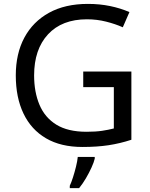

<svg xmlns="http://www.w3.org/2000/svg" viewBox="-20 -744 768 985"><path d="M407 -377H654V-27Q596 -8 537 1Q478 10 403 10Q292 10 216 -34.5Q140 -79 100.5 -161.5Q61 -244 61 -357Q61 -469 105 -551Q149 -633 231.5 -678.5Q314 -724 431 -724Q491 -724 544.5 -713Q598 -702 644 -682L610 -604Q572 -621 524.5 -633Q477 -645 426 -645Q298 -645 226.5 -568Q155 -491 155 -357Q155 -272 182.5 -206.5Q210 -141 269 -104.5Q328 -68 424 -68Q471 -68 504 -73Q537 -78 564 -85V-297H407ZM466 70Q462 88 449.5 115.5Q437 143 420.5 171Q404 199 386 221H338V209Q346 192 354.5 165.5Q363 139 370 110.5Q377 82 379 61H466Z"/></svg>

Font: Noto Sans PhagsPa
Style: Regular
Weight: 400
Designer: Monotype Design Team
Foundry: Monotype Imaging Inc.
Version: Version 2.004; ttfautohint (v1.8.4.7-5d5b)